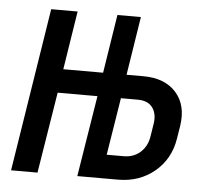

<svg xmlns="http://www.w3.org/2000/svg" viewBox="-44 -597 689 644"><g transform="rotate(5 300.0 -275.0)"><path d="M16 0 103 -550H192L161 -353H295L326 -550H405L374 -353H431Q503 -353 541 -310.5Q579 -268 568 -197L561 -154Q550 -85 499 -42.5Q448 0 376 0H239L283 -273H149L105 0ZM331 -80H388Q422 -80 444.5 -100.5Q467 -121 472 -154L479 -198Q484 -231 468.5 -252Q453 -273 419 -273H362Z"/></g></svg>

Font: JetBrains Mono NL Medium
Style: Italic
Weight: 500
Italic angle: -9°
Monospace: yes
Designer: Philipp Nurullin, Konstantin Bulenkov
Foundry: JetBrains
Version: Version 2.305; ttfautohint (v1.8.4.7-5d5b)